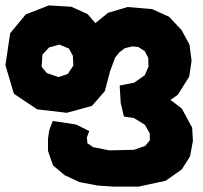

<svg xmlns="http://www.w3.org/2000/svg" viewBox="-21 -521 749 709"><path d="M250 -279.3 229.5 -248 195.3 -236.3 152.3 -251 132.8 -274.4 135.7 -319.3 160.2 -345.7 198.2 -356.4 233.4 -341.8 248 -315.4ZM439.5 -342.8 466.8 -349.6 489.3 -347.7 513.7 -332 526.4 -307.6 527.3 -275.4 513.7 -243.2 474.6 -215.8 420.9 -205.1 424.8 -140.6 436.5 -90.8 473.6 -85 513.7 -60.5 532.2 -28.3V-2.9L515.6 17.6L473.6 32.2L382.8 34.2L323.2 22.5L301.8 7.8L299.8 -13.7L308.6 -37.1L258.8 -61.5L173.8 -74.2L161.1 -41L156.2 -8.8V36.1L174.8 89.8L217.8 126L272.5 151.4L338.9 164.1L395.5 168H491.2L590.8 146.5L650.4 104.5L680.7 56.6L691.4 -1L688.5 -49.8L650.4 -120.1L608.4 -152.3L635.7 -170.9L677.7 -238.3L686.5 -296.9L678.7 -356.4L649.4 -410.2L603.5 -459L541 -487.3L450.2 -495.1L377.9 -473.6L331.1 -435.5L302.7 -468.8L242.2 -496.1L159.2 -501L74.2 -467.8L16.6 -398.4L-1 -280.3L30.3 -174.8L116.2 -117.2L225.6 -104.5L318.4 -129.9L366.2 -184.6L385.7 -258.8L404.3 -308.6L419.9 -328.1Z"/></svg>

Font: MaokenAssortedSans-TC
Style: Regular
Weight: 500
Version: Version 0.83